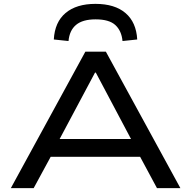

<svg xmlns="http://www.w3.org/2000/svg" viewBox="-20 -972 988 992"><path d="M36 0 421 -705H527L912 0H791L684 -199L741 -162H205L262 -199L154 0ZM471 -597 276 -231 241 -254H705L669 -231L475 -597ZM334 -760 258 -768Q263 -858 319 -905Q375 -952 473 -952Q573 -952 628.5 -904.5Q684 -857 689 -768L613 -760Q608 -813 576 -842.5Q544 -872 474 -872Q407 -872 373 -843.5Q339 -815 334 -760Z"/></svg>

Font: Nunito Sans 7pt Expanded Medium
Style: Regular
Weight: 500
Width: 7
Designer: Vernon Adams
Foundry: Vernon Adams
Version: Version 3.101;gftools[0.9.27]